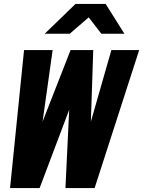

<svg xmlns="http://www.w3.org/2000/svg" viewBox="-20 -954 726 974"><path d="M31 0 102 -700H247L196 -337L338 -700H453L441 -337L545 -700H686L460 0H312L331 -397L181 0ZM207 -783 363 -934H516L611 -783H494L430 -866L334 -783Z"/></svg>

Font: Red Hat Mono
Style: Italic
Weight: 300
Italic angle: -12°
Monospace: yes
Designer: Pentagram, MCKL
Foundry: Pentagram, MCKL
Version: Version 1.023